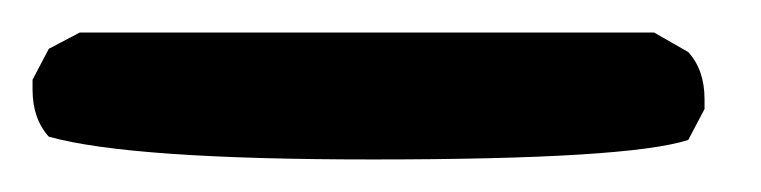

<svg xmlns="http://www.w3.org/2000/svg" viewBox="-27 -433 468 118"><path d="M202 -335Q53 -335 3 -349Q-7 -360 -7 -378V-384L3 -403L22 -413H375L396 -401Q406 -390 406 -372V-366L396 -347Q359 -335 202 -335Z"/></svg>

Font: Xiaolai SC
Style: Regular
Weight: 400
Designer: Nozomi Seto 瀬戸のぞみ
Version: Version 3.11;December 4, 2020;FontCreator 13.0.0.2613 64-bit